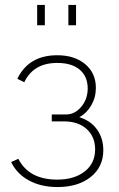

<svg xmlns="http://www.w3.org/2000/svg" viewBox="-20 -750 482 775"><path d="M130 -648V-730H161V-648ZM256 -648V-730H287V-648ZM212 5Q146 5 97 -21.5Q48 -48 25 -96L54 -109Q97 -25 211 -25Q280 -25 322 -58Q364 -91 364 -147Q364 -197 331 -228Q298 -259 242 -260H189V-288H247Q282 -288 308 -319Q334 -350 334 -393Q334 -441 302 -468.5Q270 -496 211 -496Q115 -496 78 -418L50 -432Q96 -527 211 -527Q281 -527 324 -491Q367 -455 367 -395Q367 -357 348.5 -325Q330 -293 300 -277Q346 -263 371.5 -227.5Q397 -192 397 -144Q397 -76 346 -35.5Q295 5 212 5Z"/></svg>

Font: Raleway-v4020 ExtraLight
Style: Regular
Weight: 275
Designer: Matt McInerney, Pablo Impallari, Rodrigo Fuenzalida
Foundry: Matt McInerney, Pablo Impallari, Rodrigo Fuenzalida
Version: Version 4.020;PS 004.020;hotconv 1.0.88;makeotf.lib2.5.64775